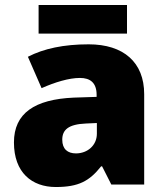

<svg xmlns="http://www.w3.org/2000/svg" viewBox="-20 -741 663 771"><path d="M490 -721H135V-606H490ZM336 -563C236 -563 156 -546 92 -513L147 -387C201 -411 257 -428 301 -428C342 -428 368 -409 368 -360V-352L276 -349C120 -342 36 -287 36 -169C36 -48 108 10 204 10C296 10 339 -14 386 -73H390L427 0H559V-363C559 -491 476 -563 336 -563ZM325 -245 369 -247V-204C369 -157 331 -125 285 -125C252 -125 230 -142 230 -180C230 -220 255 -242 325 -245Z"/></svg>

Font: Noto Sans Sinhala UI Black
Style: Regular
Weight: 900
Designer: Jelle Bosma - Monotype Design Team
Foundry: Monotype Imaging Inc.
Version: Version 2.006